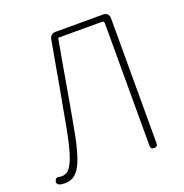

<svg xmlns="http://www.w3.org/2000/svg" viewBox="-132 -844 934 975"><g transform="rotate(-20 335.0 -356.5)"><path d="M561 -363V-695C561 -714 549 -726 530 -726H402H272C255 -726 242 -715 239 -697C210 -534 185 -391 156 -237C121 -53 90 -26 51 -26C47 -26 43 -26 40 -27C27 -31 18 -26 14 -13C11 -2 17 6 28 10C38 12 46 13 53 13C118 13 156 -27 193 -232C222 -386 246 -538 275 -693H510C519 -693 523 -689 523 -680V-19C523 -6 529 0 542 0C555 0 561 -6 561 -19V-363Z"/></g></svg>

Font: GenSenRounded2 TW EL
Style: Regular
Weight: 250
Version: Version 2.100;PS 2.1;hotconv 16.6.51;makeotf.lib2.5.65220 DE